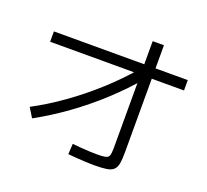

<svg xmlns="http://www.w3.org/2000/svg" viewBox="-140 -983 1280 1186"><g transform="rotate(20 500.0 -390.0)"><path d="M94 -171Q194 -224 293.5 -295Q393 -366 485 -449.5Q577 -533 652 -621L707 -580Q628 -486 534 -399.5Q440 -313 338 -239.5Q236 -166 132 -109ZM587 32Q563 32 534.5 30.5Q506 29 476.5 27Q447 25 418 22L422 -47Q449 -44 478 -42Q507 -40 533.5 -38.5Q560 -37 580 -37Q621 -37 639.5 -41Q658 -45 663.5 -60Q669 -75 669 -108V-812H743V-108Q743 -62 738 -34Q733 -6 717 8.5Q701 23 670 27.5Q639 32 587 32ZM75 -592V-660H955V-592Z"/></g></svg>

Font: M PLUS 1 Code
Style: Regular
Weight: 400
Designer: Coji Morishita
Foundry: UNDERFOREST DESIGN
Version: Version 1.005